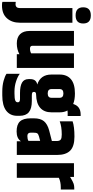

<svg xmlns="http://www.w3.org/2000/svg" viewBox="473 -1296 957 1982"><g transform="rotate(90 952.0 -305.5)"><path d="M120.5 -607Q37 -607 37 -685.5Q37 -764 120.5 -764Q204 -764 204 -685.5Q204 -607 120.5 -607ZM45 -574H196V-32Q196 50 150.5 101.5Q105 153 17 153Q-6 153 -19 149V11Q-3 13 4 13Q45 13 45 -32Z M512 -590H663V0H521V-27Q472 0 409.5 0Q347 0 314 -34Q281 -68 281 -132V-590H434V-162Q434 -136 463 -136Q492 -136 512 -148Z M1159 -525H1124Q1116 -525 1102 -523Q1121 -491 1121 -443V-357Q1121 -283 1075 -242Q1029 -201 936 -199Q910 -199 910 -177Q910 -164 918.5 -159.5Q927 -155 950 -155H1005Q1082 -155 1119.5 -124.5Q1157 -94 1157 -29V-4Q1157 69 1104 109.5Q1051 150 946 150H909Q845 150 796 136.5Q747 123 723 106V-31Q751 -9 801 7.5Q851 24 905 24H926Q978 24 997.5 16.5Q1017 9 1017 -8V-13Q1017 -33 983 -33H922Q850 -33 814 -54Q778 -75 778 -122V-138Q778 -201 834 -211Q731 -245 731 -357V-443Q731 -518 779.5 -559Q828 -600 926 -600Q991 -600 1035 -582Q1058 -659 1143 -659H1159ZM971 -358V-442Q971 -481 926 -481Q881 -481 881 -442V-358Q881 -319 926 -319Q971 -319 971 -358Z M1331 -171V-143Q1331 -109 1366 -109Q1396 -109 1416 -120V-241L1370 -229Q1345 -222 1338 -211Q1331 -200 1331 -171ZM1214 -576Q1269 -595 1371 -595Q1473 -595 1517 -550.5Q1561 -506 1561 -416V0H1420V-43Q1391 2 1319 2Q1247 2 1215 -32.5Q1183 -67 1183 -143V-177Q1183 -244 1212.5 -280Q1242 -316 1308 -334L1417 -362V-417Q1416 -443 1402 -453.5Q1388 -464 1351 -464Q1268 -464 1214 -443Z M1901 -593H1918V-454H1895Q1839 -454 1797 -434V0H1646V-590H1788V-550Q1839 -581 1859.5 -587Q1880 -593 1901 -593Z"/></g></svg>

Font: Khand
Style: Bold
Weight: 700
Designer: Devanagari: Sanchit Sawaria, Jyotish Sonowal; Latin: Satya Rajpurohit
Foundry: Indian Type Foundry
Version: Version 1.101;PS 1.0;hotconv 1.0.78;makeotf.lib2.5.61930; tt